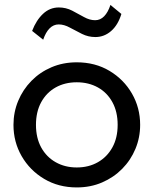

<svg xmlns="http://www.w3.org/2000/svg" viewBox="-20 -764 638 798"><path d="M299 15Q223 15 163.5 -20.5Q104 -56 70 -115Q36 -174 36 -245Q36 -297.5 55.5 -344.5Q75 -391.5 110.5 -427.8Q146 -464 194 -484.5Q242 -505 299 -505Q375.5 -505 435 -469.5Q494.5 -434 528.5 -375Q562.5 -316 562.5 -245Q562.5 -192.5 543 -145.5Q523.5 -98.5 488 -62.5Q452.5 -26.5 404.5 -5.8Q356.5 15 299 15ZM299 -68Q348.5 -68 386.8 -89.8Q425 -111.5 447 -151.2Q469 -191 469 -245Q469 -299.5 447.2 -339.2Q425.5 -379 387 -400.5Q348.5 -422 299 -422Q249.5 -422 211.2 -400.5Q173 -379 151.2 -339.2Q129.5 -299.5 129.5 -245Q129.5 -191 151.2 -151.2Q173 -111.5 211.5 -89.8Q250 -68 299 -68ZM159.5 -599 113.5 -635.5Q130.5 -680 158.8 -706.5Q187 -733 224.5 -733Q254 -733 279.8 -719.8Q305.5 -706.5 329 -693.2Q352.5 -680 375.5 -680Q397 -680 413 -696.5Q429 -713 439 -743.5L484.5 -706Q470.5 -660 441.8 -635Q413 -610 376.5 -610Q347 -610 320.8 -623Q294.5 -636 270.5 -649.2Q246.5 -662.5 224 -662.5Q202.5 -662.5 186.2 -646.2Q170 -630 159.5 -599Z"/></svg>

Font: Geologica Roman Light
Style: Regular
Weight: 300
Designer: Sindre Bremnes, Frode Helland
Foundry: Monokrom Skriftforlag AS
Version: Version 1.010;gftools[0.9.28]